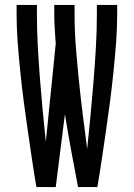

<svg xmlns="http://www.w3.org/2000/svg" viewBox="-20 -755 540 775"><path d="M127 0Q117 -58 108.5 -116Q100 -174 91.5 -232Q83 -290 75.5 -348Q68 -406 62 -464.5Q56 -523 51.5 -581.5Q47 -640 47 -698V-735H129V-698Q129 -634 132.5 -569.5Q136 -505 141 -440.5Q146 -376 152 -311.5Q158 -247 165 -183L205 -579Q203 -609 201 -638.5Q199 -668 199 -698V-735H281V-698Q281 -630 286.5 -561.5Q292 -493 299 -425Q306 -357 314.5 -289Q323 -221 332 -153V-155Q339 -223 345.5 -290.5Q352 -358 357.5 -426Q363 -494 367 -562Q371 -630 371 -698V-735H453V-698Q453 -640 448.5 -581.5Q444 -523 438 -464.5Q432 -406 424.5 -348Q417 -290 408.5 -232Q400 -174 391.5 -116Q383 -58 373 0H295Q281 -73 267.5 -146.5Q254 -220 242 -294L205 0Z"/></svg>

Font: Iosevka Custom Medium
Style: Regular
Weight: 500
Monospace: yes
Designer: Belleve Invis
Foundry: Belleve Invis
Version: Version 32.5.0; ttfautohint (v1.8.4)